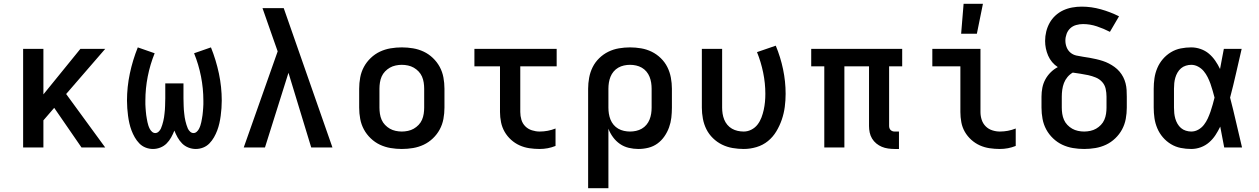

<svg xmlns="http://www.w3.org/2000/svg" viewBox="-20 -778 6640 1013"><path d="M410 0 266 -209 209 -143V0H102V-520H209V-280L404 -520H535L329 -282L535 0Z M787 8Q767 8 748 0.5Q729 -7 715 -21.5Q701 -36 691 -53.5Q681 -71 674 -89.5Q667 -108 662.5 -128Q658 -148 655.5 -167.5Q653 -187 651.5 -207Q650 -227 650 -247Q650 -319 665 -390Q680 -461 707 -528L796 -497Q772 -438 759.5 -374.5Q747 -311 747 -247Q747 -237 747 -227.5Q747 -218 748 -208.5Q749 -199 749.5 -189.5Q750 -180 751.5 -170.5Q753 -161 754.5 -152Q756 -143 758 -133.5Q760 -124 763 -115Q766 -106 770.5 -97.5Q775 -89 782.5 -82.5Q790 -76 799 -76Q809 -76 817 -83.5Q825 -91 829 -100Q833 -109 836 -119Q839 -129 841.5 -139Q844 -149 845.5 -159Q847 -169 848 -179Q849 -189 850 -199Q851 -209 851 -219Q851 -229 851.5 -239.5Q852 -250 852 -260V-338H948V-260Q948 -250 948.5 -239.5Q949 -229 949 -219Q949 -209 950 -199Q951 -189 952 -179Q953 -169 954.5 -159Q956 -149 958.5 -139Q961 -129 964 -119Q967 -109 971 -100Q975 -91 983 -83.5Q991 -76 1001 -76Q1010 -76 1017.5 -82.5Q1025 -89 1029.5 -97.5Q1034 -106 1037 -115Q1040 -124 1042 -133.5Q1044 -143 1045.5 -152Q1047 -161 1048.5 -170.5Q1050 -180 1050.5 -189.5Q1051 -199 1052 -208.5Q1053 -218 1053 -227.5Q1053 -237 1053 -247Q1053 -311 1040.5 -374.5Q1028 -438 1004 -497L1093 -528Q1120 -461 1135 -390Q1150 -319 1150 -247Q1150 -227 1148.5 -207Q1147 -187 1144.5 -167.5Q1142 -148 1137.5 -128Q1133 -108 1126 -89.5Q1119 -71 1109 -53.5Q1099 -36 1085 -21.5Q1071 -7 1052 0.5Q1033 8 1013 8Q993 8 974 0.5Q955 -7 941 -21Q927 -35 917 -53Q907 -71 900 -89Q893 -71 883 -53Q873 -35 859 -21Q845 -7 826 0.5Q807 8 787 8Z M1266 0 1445 -507 1421 -575Q1407 -615 1393 -655Q1379 -695 1365 -735H1477L1734 0H1622L1502 -394L1378 0Z M2100 8Q2070 8 2040.5 3Q2011 -2 1984.5 -14.5Q1958 -27 1936 -48Q1914 -69 1900 -95Q1886 -121 1880.5 -150.5Q1875 -180 1875 -210V-310Q1875 -340 1880.5 -369.5Q1886 -399 1900 -425Q1914 -451 1936 -472Q1958 -493 1984.5 -505.5Q2011 -518 2040.5 -523Q2070 -528 2100 -528Q2130 -528 2159.5 -523Q2189 -518 2215.5 -505.5Q2242 -493 2264 -472Q2286 -451 2300 -425Q2314 -399 2319.5 -369.5Q2325 -340 2325 -310V-210Q2325 -180 2319.5 -150.5Q2314 -121 2300 -95Q2286 -69 2264 -48Q2242 -27 2215.5 -14.5Q2189 -2 2159.5 3Q2130 8 2100 8ZM2100 -84Q2116 -84 2132.5 -87.5Q2149 -91 2163 -99Q2177 -107 2188.5 -119Q2200 -131 2206.5 -146Q2213 -161 2215.5 -177.5Q2218 -194 2218 -210V-310Q2218 -326 2215.5 -342.5Q2213 -359 2206.5 -374Q2200 -389 2188.5 -401Q2177 -413 2163 -421Q2149 -429 2132.5 -432.5Q2116 -436 2100 -436Q2084 -436 2067.5 -432.5Q2051 -429 2037 -421Q2023 -413 2011.5 -401Q2000 -389 1993.5 -374Q1987 -359 1984.5 -342.5Q1982 -326 1982 -310V-210Q1982 -194 1984.5 -177.5Q1987 -161 1993.5 -146Q2000 -131 2011.5 -119Q2023 -107 2037 -99Q2051 -91 2067.5 -87.5Q2084 -84 2100 -84Z M2827 8Q2800 8 2773 4Q2746 0 2721.5 -11Q2697 -22 2676.5 -40.5Q2656 -59 2642.5 -82.5Q2629 -106 2623.5 -133Q2618 -160 2618 -187V-428H2483V-520H2917V-428H2725V-187Q2725 -166 2731 -146Q2737 -126 2751.5 -111.5Q2766 -97 2786.5 -90.5Q2807 -84 2827 -84Q2849 -84 2870 -88Q2891 -92 2911 -100V-8Q2891 0 2870 4Q2849 8 2827 8Z M3083 215V-310Q3083 -339 3088.5 -368.5Q3094 -398 3107 -424Q3120 -450 3141.5 -471Q3163 -492 3189.5 -505Q3216 -518 3245.5 -523Q3275 -528 3304 -528Q3333 -528 3362.5 -523Q3392 -518 3418.5 -505Q3445 -492 3466.5 -471Q3488 -450 3501 -424Q3514 -398 3519.5 -368.5Q3525 -339 3525 -310V-210Q3525 -183 3522 -157Q3519 -131 3510 -106Q3501 -81 3485.5 -58.5Q3470 -36 3448.5 -20.5Q3427 -5 3401 1.5Q3375 8 3348 8Q3323 8 3297.5 2Q3272 -4 3251 -18.5Q3230 -33 3214.5 -54Q3199 -75 3190 -99V215ZM3304 -84Q3320 -84 3336 -87.5Q3352 -91 3366 -99Q3380 -107 3390.5 -119.5Q3401 -132 3407 -147Q3413 -162 3415.5 -178Q3418 -194 3418 -210V-310Q3418 -326 3415.5 -342Q3413 -358 3407 -373Q3401 -388 3390.5 -400.5Q3380 -413 3366 -421Q3352 -429 3336 -432.5Q3320 -436 3304 -436Q3288 -436 3272 -432.5Q3256 -429 3242 -421Q3228 -413 3217.5 -400.5Q3207 -388 3201 -373Q3195 -358 3192.5 -342Q3190 -326 3190 -310V-210Q3190 -194 3192.5 -178Q3195 -162 3201 -147Q3207 -132 3217.5 -119.5Q3228 -107 3242 -99Q3256 -91 3272 -87.5Q3288 -84 3304 -84Z M3904 8Q3875 8 3845.5 3Q3816 -2 3789.5 -15Q3763 -28 3741.5 -49Q3720 -70 3707 -96Q3694 -122 3688.5 -151.5Q3683 -181 3683 -210V-520H3790V-210Q3790 -194 3792.5 -178Q3795 -162 3801 -147Q3807 -132 3817.5 -119.5Q3828 -107 3842 -99Q3856 -91 3872 -87.5Q3888 -84 3904 -84Q3925 -84 3944.5 -94Q3964 -104 3977 -121Q3990 -138 3997.5 -158Q4005 -178 4009.5 -198.5Q4014 -219 4016 -240Q4018 -261 4018 -283Q4018 -339 4006.5 -395Q3995 -451 3974 -503L4073 -537Q4098 -477 4111.5 -412.5Q4125 -348 4125 -283Q4125 -248 4120.5 -214Q4116 -180 4105 -147.5Q4094 -115 4076 -85Q4058 -55 4031.5 -33.5Q4005 -12 3971.5 -2Q3938 8 3904 8Z M4723 8H4700Q4683 8 4665.5 5.5Q4648 3 4632.5 -3.5Q4617 -10 4603.5 -21Q4590 -32 4581 -47Q4572 -62 4568.5 -79Q4565 -96 4565 -113V-428H4435V0H4329V-428H4260V-520H4740V-428H4671V-113Q4671 -107 4673 -101.5Q4675 -96 4679 -92Q4683 -88 4688.5 -86Q4694 -84 4700 -84H4723Z M5255 8Q5228 8 5201 4Q5174 0 5149.5 -11Q5125 -22 5104.5 -40.5Q5084 -59 5070.5 -82.5Q5057 -106 5052 -133Q5047 -160 5047 -187V-428H4899V-520H5153V-187Q5153 -166 5159.5 -146Q5166 -126 5180.5 -111.5Q5195 -97 5215 -90.5Q5235 -84 5255 -84Q5277 -84 5298 -88Q5319 -92 5339 -100V-8Q5319 0 5298 4Q5277 8 5255 8ZM5051 -600 5064 -758H5166L5134 -600Z M5700 8Q5670 8 5640.5 3Q5611 -2 5584.5 -14.5Q5558 -27 5536 -48Q5514 -69 5500 -95Q5486 -121 5480.5 -150.5Q5475 -180 5475 -210V-268Q5475 -292 5479.5 -315Q5484 -338 5495 -358.5Q5506 -379 5523 -396Q5540 -413 5561 -424Q5544 -435 5531 -450.5Q5518 -466 5510 -484.5Q5502 -503 5498 -522.5Q5494 -542 5494 -562Q5494 -587 5500 -611.5Q5506 -636 5518 -657.5Q5530 -679 5548.5 -696Q5567 -713 5589.5 -723.5Q5612 -734 5637 -738.5Q5662 -743 5687 -743Q5738 -743 5788 -729Q5838 -715 5884 -692L5836 -610Q5803 -627 5767 -639Q5731 -651 5694 -651Q5676 -651 5658 -646Q5640 -641 5627 -629Q5614 -617 5607.5 -599.5Q5601 -582 5601 -564Q5601 -546 5607.5 -529Q5614 -512 5627.5 -500.5Q5641 -489 5659 -485Q5677 -481 5694.5 -478.5Q5712 -476 5729 -473Q5746 -470 5763.5 -466Q5781 -462 5798 -456.5Q5815 -451 5830.5 -443Q5846 -435 5860.5 -424.5Q5875 -414 5886.5 -400.5Q5898 -387 5906 -371.5Q5914 -356 5918.5 -338.5Q5923 -321 5924 -303.5Q5925 -286 5925 -268V-210Q5925 -180 5919.5 -150.5Q5914 -121 5900 -95Q5886 -69 5864 -48Q5842 -27 5815.5 -14.5Q5789 -2 5759.5 3Q5730 8 5700 8ZM5700 -84Q5716 -84 5732.5 -87.5Q5749 -91 5763 -99Q5777 -107 5788.5 -119Q5800 -131 5806.5 -146Q5813 -161 5815.5 -177.5Q5818 -194 5818 -210V-268Q5818 -289 5813.5 -309.5Q5809 -330 5795 -345.5Q5781 -361 5761.5 -369Q5742 -377 5721.5 -381.5Q5701 -386 5680.5 -389Q5660 -392 5640 -395Q5624 -386 5612 -371.5Q5600 -357 5593.5 -340Q5587 -323 5584.5 -304.5Q5582 -286 5582 -268V-210Q5582 -194 5584.5 -177.5Q5587 -161 5593.5 -146Q5600 -131 5611.5 -119Q5623 -107 5637 -99Q5651 -91 5667.5 -87.5Q5684 -84 5700 -84Z M6265 8Q6237 8 6209.5 2.5Q6182 -3 6158 -17.5Q6134 -32 6115.5 -53.5Q6097 -75 6086 -101Q6075 -127 6071 -154.5Q6067 -182 6067 -210V-310Q6067 -338 6071 -365.5Q6075 -393 6086 -419Q6097 -445 6115.5 -466.5Q6134 -488 6158 -502.5Q6182 -517 6209.5 -522.5Q6237 -528 6265 -528Q6290 -528 6314.5 -519.5Q6339 -511 6358 -495Q6377 -479 6391.5 -458Q6406 -437 6417 -414Q6422 -441 6427 -467.5Q6432 -494 6437 -520H6531Q6516 -456 6501.5 -391.5Q6487 -327 6470 -263Q6487 -198 6502 -132Q6517 -66 6533 0H6439Q6434 -27 6428.5 -55Q6423 -83 6418 -110Q6407 -87 6393 -65.5Q6379 -44 6359.5 -27Q6340 -10 6315.5 -1Q6291 8 6265 8ZM6265 -84Q6285 -84 6302.5 -94Q6320 -104 6332 -119.5Q6344 -135 6352 -152.5Q6360 -170 6366.5 -188.5Q6373 -207 6378 -225.5Q6383 -244 6388 -263Q6383 -281 6378 -299.5Q6373 -318 6366.5 -336Q6360 -354 6351.5 -371Q6343 -388 6331 -402.5Q6319 -417 6301.5 -426.5Q6284 -436 6265 -436Q6251 -436 6236.5 -431.5Q6222 -427 6211 -417.5Q6200 -408 6192.5 -395Q6185 -382 6181 -368Q6177 -354 6175.5 -339.5Q6174 -325 6174 -310V-210Q6174 -195 6175.5 -180.5Q6177 -166 6181 -152Q6185 -138 6192.5 -125Q6200 -112 6211 -102.5Q6222 -93 6236.5 -88.5Q6251 -84 6265 -84Z"/></svg>

Font: Iosevka Semibold Extended
Style: Regular
Weight: 600
Width: 7
Monospace: yes
Designer: Belleve Invis
Foundry: Belleve Invis
Version: Version 32.5.0; ttfautohint (v1.8.4)